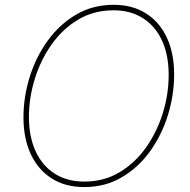

<svg xmlns="http://www.w3.org/2000/svg" viewBox="-20 -757 780 787"><path d="M325.2 9.8Q247.6 9.8 191.9 -25.6Q136.2 -61 106.2 -125.2Q76.2 -189.5 76.2 -275.4Q76.2 -359.9 101.8 -441.9Q127.4 -523.9 175.8 -590.6Q224.1 -657.2 292.2 -697.3Q360.4 -737.3 445.8 -737.3Q522.9 -737.3 578.6 -701.9Q634.3 -666.5 664.1 -602.5Q693.8 -538.6 693.8 -452.1Q693.8 -368.2 668.5 -285.9Q643.1 -203.6 595.2 -137Q547.4 -70.3 479.2 -30.3Q411.1 9.8 325.2 9.8ZM326.2 -12.7Q406.2 -12.7 470 -50.8Q533.7 -88.9 578.6 -152.6Q623.5 -216.3 647.5 -293.7Q671.4 -371.1 671.4 -450.2Q671.4 -530.8 644.3 -590.1Q617.2 -649.4 566.4 -682.1Q515.6 -714.8 445.3 -714.8Q364.7 -714.8 300.8 -676.8Q236.8 -638.7 191.7 -575Q146.5 -511.2 122.6 -433.6Q98.6 -356 98.6 -276.9Q98.6 -197.3 125.7 -137.7Q152.8 -78.1 203.9 -45.4Q254.9 -12.7 326.2 -12.7Z"/></svg>

Font: Inter 16pt Thin
Style: Italic
Weight: 250
Italic angle: -9.3988°
Version: Version 4.001;git-66647c0bb